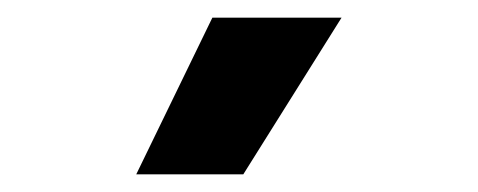

<svg xmlns="http://www.w3.org/2000/svg" viewBox="-20 -818 540 217"><path d="M134 -621 220 -798H366L255 -621Z"/></svg>

Font: Hind Variable Light
Style: Regular
Weight: 300
Designer: Manushi Parikh, Satya Rajpurohit
Foundry: Indian Type Foundry
Version: Version 3.000